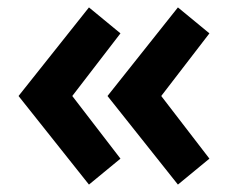

<svg xmlns="http://www.w3.org/2000/svg" viewBox="-20 -574 625 518"><path d="M30 -315 220 -554 305 -484 175 -315 305 -146 220 -76ZM270 -315 460 -554 545 -484 415 -315 545 -146 460 -76Z"/></svg>

Font: Oxanium
Style: Bold
Weight: 700
Designer: Severin Meyer
Version: Version 2.000